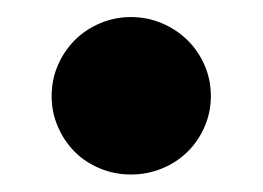

<svg xmlns="http://www.w3.org/2000/svg" viewBox="-20 -393 308 225"><path d="M40.5 -280.3Q40.5 -299.8 47.9 -316.7Q55.2 -333.5 67.6 -345.9Q80.1 -358.4 97.2 -365.7Q114.3 -373 133.3 -373Q152.8 -373 169.9 -365.7Q187 -358.4 199.7 -345.9Q212.4 -333.5 219.7 -316.7Q227.1 -299.8 227.1 -280.3Q227.1 -261.2 219.7 -244.4Q212.4 -227.5 199.7 -215.1Q187 -202.6 169.9 -195.6Q152.8 -188.5 133.3 -188.5Q114.3 -188.5 97.2 -195.6Q80.1 -202.6 67.6 -215.1Q55.2 -227.5 47.9 -244.4Q40.5 -261.2 40.5 -280.3Z"/></svg>

Font: Carlito
Style: Bold
Weight: 700
Designer: Lukasz Dziedzic
Foundry: tyPoland Lukasz Dziedzic
Version: Version 1.104